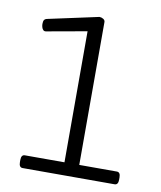

<svg xmlns="http://www.w3.org/2000/svg" viewBox="-80 -766 695 831"><g transform="rotate(10 267.5 -351.0)"><path d="M76 0Q60 0 60 -23V-33Q60 -56 76 -56H250V-667L284 -638L72 -600Q65 -599 60.5 -603.5Q56 -608 54 -615.5Q52 -623 52 -629Q52 -641 55.5 -646.5Q59 -652 68 -654L290 -702Q299 -702 307 -697Q315 -692 315 -684V-56H480Q496 -56 496 -33V-23Q496 0 480 0Z"/></g></svg>

Font: Asap Light
Style: Regular
Weight: 300
Designer: Pablo Cosgaya
Foundry: Omnibus-Type
Version: Version 3.001